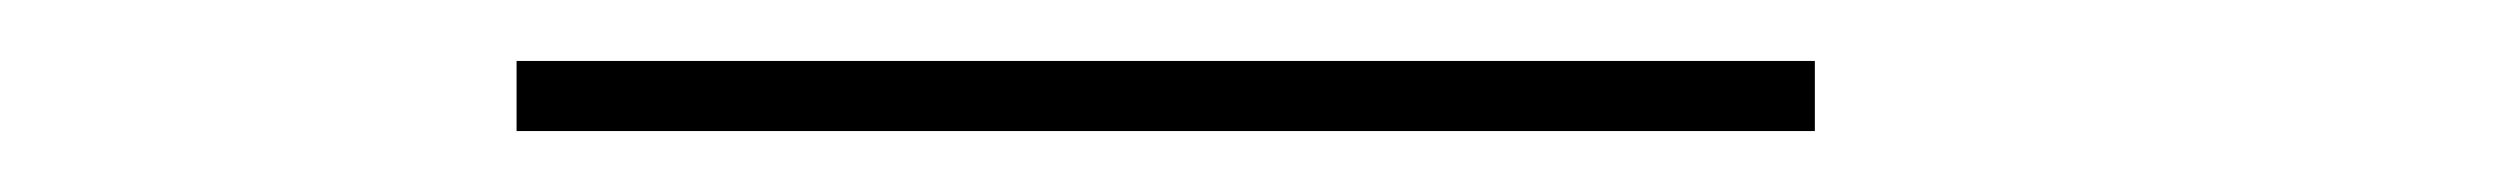

<svg xmlns="http://www.w3.org/2000/svg" viewBox="-20 -700 822 63"><path d="M149.5 -657H575.5V-680H149.5Z"/></svg>

Font: Anybody ExtraExpanded ExtraLight
Style: Regular
Weight: 250
Width: 8
Version: Version 1.113;gftools[0.9.25]